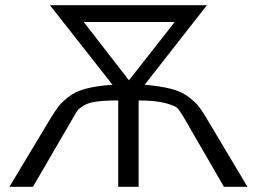

<svg xmlns="http://www.w3.org/2000/svg" viewBox="-20 -714 984 734"><path d="M16 0 176 -266Q194 -295 206.5 -310.5Q219 -326 244.5 -345.5Q270 -365 310.5 -375.5Q351 -386 410 -390L171 -694H771L533 -390Q592 -385 633 -374.5Q674 -364 699.5 -344.5Q725 -325 737 -310.5Q749 -296 766 -268L926 0H836L681 -268Q667 -291 659 -300Q651 -309 613.5 -319.5Q576 -330 510 -330V0H432V-330Q380 -330 348 -325.5Q316 -321 298.5 -309.5Q281 -298 276.5 -292Q272 -286 262 -268L106 0ZM300 -630 473 -407 648 -630Z"/></svg>

Font: CMU Sans Serif
Style: Medium
Weight: 500
Version: Version 0.7.0